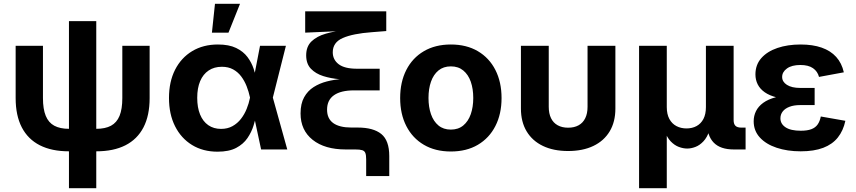

<svg xmlns="http://www.w3.org/2000/svg" viewBox="-20 -787 4508 1011"><path d="M343.1 9.8Q252.4 9.8 189.8 -22Q127.3 -53.8 94.8 -116.3Q62.4 -178.8 62.4 -270.6V-545.9H206.2V-270.6Q206.2 -212.7 220.9 -177Q235.5 -141.3 265.9 -125Q296.3 -108.7 343.1 -108.7H486.9Q534.2 -108.7 564.5 -125Q594.8 -141.3 609.5 -177Q624.1 -212.7 624.1 -270.6V-545.9H767.9V-270.6Q767.9 -178.8 735.5 -116.3Q703 -53.8 640.5 -22Q577.9 9.8 486.9 9.8ZM343.1 204.1V-675.8H486.9V204.1Z M1125.6 11.7Q1048.7 11.7 991.1 -23.6Q933.5 -59 901.6 -122.6Q869.8 -186.1 869.8 -271Q869.8 -356.4 901.8 -419.6Q933.9 -482.8 992 -517.8Q1050.1 -552.7 1127.4 -552.7Q1185.8 -552.7 1223.4 -534.4Q1261.1 -516.1 1283 -486.9Q1304.9 -457.6 1315.9 -424Q1327 -390.5 1332.1 -360.5H1379.6L1416.3 -274.4L1492.7 0H1354.9L1296.2 -274.4Q1289.8 -304.5 1278.6 -333.1Q1267.4 -361.6 1250 -384.7Q1232.6 -407.9 1207.5 -421.6Q1182.3 -435.4 1148.3 -435.4Q1107.8 -435.4 1078.6 -415.8Q1049.4 -396.3 1034 -359.9Q1018.5 -323.5 1018.5 -271.9Q1018.5 -220.9 1033.5 -184.2Q1048.5 -147.5 1076.7 -127.9Q1105 -108.3 1144 -108.3Q1178.3 -108.3 1204.3 -122.8Q1230.4 -137.3 1248.8 -161.1Q1267.3 -185 1278.9 -213.9Q1290.6 -242.7 1296.2 -271.5L1349.2 -545.9H1485.5L1416.3 -271.5L1379.6 -191H1332Q1326 -161.2 1315.2 -126.3Q1304.4 -91.3 1283 -59.9Q1261.6 -28.4 1223.8 -8.3Q1186 11.7 1125.6 11.7ZM1095.9 -615.1 1112 -767.1H1243.9L1183.1 -615.1Z M1908.1 140.1V51.7Q1908.1 29.6 1903.7 18.6Q1899.4 7.5 1887.2 3.8Q1875 0 1850.8 0H1800.8Q1689.9 0 1626.3 -50.7Q1562.6 -101.4 1562.6 -189.7Q1562.6 -241.1 1581.4 -274.8Q1600.1 -308.5 1631.5 -328.5Q1662.8 -348.4 1701.2 -358.2Q1739.6 -368 1779.7 -370.9Q1819.7 -373.9 1855.2 -373.9V-366.3Q1814 -366.3 1768.2 -370Q1722.4 -373.7 1682.3 -386.3Q1642.2 -398.9 1617.2 -424.9Q1592.2 -451 1592.2 -495.7Q1592.2 -541.7 1619.9 -568.7Q1647.7 -595.8 1695.3 -609.6Q1742.9 -623.5 1802.2 -629.3V-624.5L1587 -615.1V-727.5H2013.9V-623.5L1938 -617.5Q1838.3 -610.1 1785.3 -587Q1732.2 -563.9 1732.2 -511.8Q1732.2 -472.7 1763.3 -448.9Q1794.3 -425.1 1859.9 -425.1H1979.2V-311.1H1843.8Q1775 -311.1 1738.6 -285.6Q1702.2 -260.1 1702.2 -209.5Q1702.2 -162.4 1734.7 -138.9Q1767.3 -115.4 1830.3 -115.4H1863.4Q1945.9 -115.4 1987.8 -81.4Q2029.7 -47.3 2029.7 34.7V140.1Z M2354.1 10.7Q2271.9 10.7 2211.9 -24.6Q2151.9 -59.9 2119.5 -123.3Q2087.1 -186.6 2087.1 -270.6Q2087.1 -355.2 2119.5 -418.7Q2151.9 -482.2 2211.9 -517.4Q2271.9 -552.7 2354.1 -552.7Q2436.4 -552.7 2496.3 -517.4Q2556.1 -482.2 2588.5 -418.7Q2621 -355.2 2621 -270.6Q2621 -186.6 2588.5 -123.3Q2556.1 -59.9 2496.3 -24.6Q2436.4 10.7 2354.1 10.7ZM2354.1 -104.6Q2393.2 -104.6 2419.4 -126.3Q2445.7 -148.1 2458.9 -185.8Q2472 -223.5 2472 -271.1Q2472 -319.2 2458.9 -356.8Q2445.7 -394.3 2419.4 -415.9Q2393.2 -437.5 2354.1 -437.5Q2314.9 -437.5 2288.7 -415.9Q2262.5 -394.3 2249.4 -356.9Q2236.3 -319.5 2236.3 -271.1Q2236.3 -223.5 2249.4 -185.8Q2262.5 -148.1 2288.7 -126.3Q2314.9 -104.6 2354.1 -104.6Z M2971.3 8.2Q2894.4 8.2 2838.7 -18.6Q2783 -45.3 2753 -95.4Q2723 -145.5 2723 -215.2V-545.9H2869.5V-224.6Q2869.5 -189.2 2881.5 -164.7Q2893.5 -140.1 2916.5 -127.4Q2939.5 -114.6 2971.6 -114.6Q3004 -114.6 3026.9 -127.4Q3049.7 -140.1 3061.7 -164.7Q3073.8 -189.2 3073.8 -224.6V-545.9H3220.4V-215.2Q3220.4 -145.5 3190.4 -95.4Q3160.4 -45.3 3104.6 -18.6Q3048.8 8.2 2971.3 8.2Z M3345.1 204.1V-545.9H3491V-223.3Q3491 -185.7 3504.6 -160.6Q3518.2 -135.5 3541.8 -123.1Q3565.3 -110.7 3594.8 -110.7Q3624.8 -110.7 3647.8 -123.2Q3670.8 -135.7 3684 -160.7Q3697.1 -185.7 3697.1 -223.3V-545.9H3843V-154.4Q3843 -133.9 3852.8 -124.4Q3862.5 -115 3884.2 -115H3906V0H3844.1Q3773 0 3738.2 -36Q3703.3 -72 3703.3 -139.7V-189H3727.5Q3727.5 -134.6 3715.4 -98.8Q3703.3 -63.1 3683.8 -42.6Q3664.4 -22 3641.9 -13.4Q3619.5 -4.8 3598.8 -4.8Q3577.4 -4.8 3554.4 -13.4Q3531.5 -22 3511.7 -42.6Q3492 -63.1 3479.6 -98.8Q3467.2 -134.6 3467.2 -189H3491V204.1Z M4196.1 9.8Q4125.5 9.8 4069.4 -9Q4013.3 -27.7 3981 -63.1Q3948.6 -98.5 3948.6 -148.5Q3948.6 -177 3960.8 -201.9Q3973 -226.7 3998.8 -245.5Q4024.6 -264.3 4065.1 -275Q4105.7 -285.8 4162.4 -285.8H4269.6V-233.7H4193.7Q4160.3 -233.7 4137.1 -224.7Q4113.8 -215.8 4101.6 -200.2Q4089.4 -184.5 4089.4 -163.9Q4089.4 -134.7 4116.4 -116.7Q4143.4 -98.6 4196.8 -98.6Q4231.1 -98.6 4252.4 -106.8Q4273.7 -114.9 4285.4 -131.6Q4297.1 -148.3 4302 -173.6L4431.4 -150.9Q4420.4 -99 4391.8 -63.1Q4363.2 -27.1 4314.9 -8.7Q4266.5 9.8 4196.1 9.8ZM4162.4 -264.4Q4109.3 -264.4 4070.6 -274Q4031.9 -283.6 4006.9 -301.1Q3981.9 -318.7 3969.8 -342.7Q3957.8 -366.7 3957.8 -395Q3957.8 -445.8 3988.7 -480.9Q4019.7 -516 4073.6 -534.4Q4127.6 -552.7 4195.4 -552.7Q4259.6 -552.7 4306.7 -536.2Q4353.8 -519.7 4383.1 -487.2Q4412.4 -454.7 4423.3 -406.2L4292.6 -382Q4285.1 -411.1 4261 -427.9Q4236.9 -444.8 4194.6 -444.8Q4149.2 -444.8 4123.9 -426.5Q4098.5 -408.2 4098.5 -381.7Q4098.5 -356.3 4123.6 -340.2Q4148.7 -324 4193.7 -324H4269.6V-264.4Z"/></svg>

Font: Adwaita Sans
Style: Regular
Weight: 400
Designer: Rasmus Andersson
Foundry: rsms
Version: Version 4.001;git-9221beed3